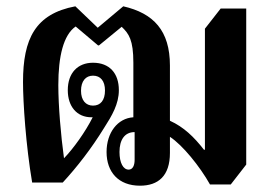

<svg xmlns="http://www.w3.org/2000/svg" viewBox="-20 -579 866 609"><path d="M424 10C482 10 519 -21 519 -94V-145C559 -119 614 -51 646 6H712L761 -57V-552H680L630 -488V-104H627C595 -145 563 -176 519 -196V-371C519 -482 467 -537 371 -559L290 -491L219 -559C92 -535 53 -456 53 -319C53 -254 62 -118 82 0H179C225 -50 270 -108 310 -173C335 -212 357 -249 357 -293C357 -347 327 -380 275 -380C226 -380 195 -347 195 -293C195 -241 224 -207 270 -207H274C251 -161 213 -108 183 -77C173 -150 165 -243 165 -309C165 -400 181 -468 220 -495L291 -435H294L366 -494C389 -472 403 -452 403 -380V-207C353 -204 318 -158 318 -97C318 -33 356 10 424 10ZM275 -244C252 -244 237 -261 237 -291C237 -322 252 -339 275 -339C299 -339 313 -322 313 -292C313 -261 299 -244 275 -244ZM388 -41C371 -41 359 -62 359 -97C359 -135 375 -160 407 -160V-72C407 -54 401 -41 388 -41Z"/></svg>

Font: Noto Serif Thai Condensed
Style: Bold
Weight: 700
Width: 3
Designer: Monotype Design Team
Foundry: Monotype Imaging Inc.
Version: Version 2.002